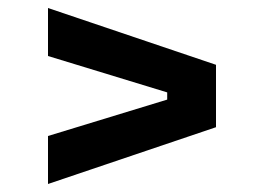

<svg xmlns="http://www.w3.org/2000/svg" viewBox="-20 -590 660 480"><path d="M100 -130 520 -272V-428L100 -570V-450L398 -359V-341L100 -250Z"/></svg>

Font: Meta Space
Style: Bold
Weight: 700
Designer: Meta Pool / Florian Karsten
Foundry: Meta Pool / Florian Karsten
Version: Version 2.000;Glyphs 3.1.1 (3137)